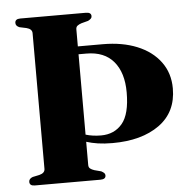

<svg xmlns="http://www.w3.org/2000/svg" viewBox="-51 -751 801 802"><g transform="rotate(-5 349.5 -350.0)"><path d="M292.5 -65.5Q292.5 -55.5 299 -50.5Q305.5 -45.5 316 -42L344.5 -34.5Q352 -30.5 356.2 -26.5Q360.5 -22.5 360.5 -16Q360.5 0 338 0H63Q41 0 41 -17Q41 -30 57 -36L85.5 -42Q109 -48 109 -65.5V-634.5Q109 -652 85.5 -658L57 -664Q41 -670 41 -683Q41 -700 63 -700H338Q360.5 -700 360.5 -684Q360.5 -677.5 356.2 -673.5Q352 -669.5 344.5 -665.5L316 -658Q305.5 -654.5 299 -649.5Q292.5 -644.5 292.5 -634.5V-563H397.5Q478.5 -563 540.5 -537.8Q602.5 -512.5 637.5 -465.2Q672.5 -418 672.5 -353.5Q672.5 -254.5 598.5 -201.2Q524.5 -148 402 -148Q367.5 -148 341 -152Q314.5 -156 292.5 -163ZM325.5 -530H292.5V-193Q321.5 -184 357 -184Q413 -184 446 -223.5Q479 -263 479 -354Q479 -436.5 439.8 -483.2Q400.5 -530 325.5 -530Z"/></g></svg>

Font: Fraunces 72pt
Style: Bold
Weight: 700
Version: Version 1.000;[b76b70a41]